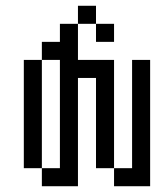

<svg xmlns="http://www.w3.org/2000/svg" viewBox="-20 -645 540 665"><path d="M312.5 -562.5H250V-625H312.5ZM62.5 -437.5H125V-62.5H62.5ZM125 -62.5H187.5V-437.5H125V-500H187.5V-562.5H250V-437.5H375V-62.5H312.5V-375H250V0H125ZM312.5 -562.5H375V-500H312.5ZM375 -62.5H437.5V-437.5H500V0H375Z"/></svg>

Font: 寒蝉点阵体 16px
Style: Regular
Weight: 400
Designer: Designed by Warren2060
Foundry: ChillType
Version: Version 1.000